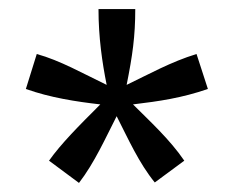

<svg xmlns="http://www.w3.org/2000/svg" viewBox="-20 -713 516 423"><path d="M197 -693C197 -631 205 -576 215 -526C163 -551 112 -580 61 -594L37 -517C90 -498 148 -489 201 -483C153 -435 115 -397 88 -359L154 -310C188 -354 213 -410 237 -457C263 -406 286 -354 321 -311L386 -359C354 -406 310 -446 273 -483C331 -490 380 -497 438 -517L413 -594C357 -577 307 -549 259 -526C272 -591 278 -633 278 -693Z"/></svg>

Font: Repo
Style: Regular
Weight: 400
Designer: Stefan Peev
Foundry: Context Ltd
Version: Version 0.000